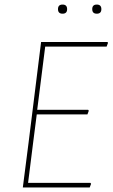

<svg xmlns="http://www.w3.org/2000/svg" viewBox="-20 -821 493 841"><path d="M234 -781Q234 -801 254 -801Q274 -801 274 -781Q274 -761 254 -761Q234 -761 234 -781ZM384 -781Q384 -801 404 -801Q424 -801 424 -781Q424 -761 404 -761Q384 -761 384 -781ZM376 -20 379 -16 373 0H80L105 -195L160 -637H451L453 -633L447 -617H178L143 -340H366L369 -336L363 -320H141L125 -195L103 -20Z"/></svg>

Font: Alegreya Sans SC Thin
Style: Italic
Weight: 100
Italic angle: -7°
Designer: Juan Pablo del Peral
Foundry: Huerta Tipografica
Version: Version 2.007